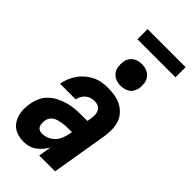

<svg xmlns="http://www.w3.org/2000/svg" viewBox="-285 -993 1070 1070"><g transform="rotate(45 250.0 -458.5)"><path d="M146 8Q125 8 104 3Q83 -2 66.5 -13.5Q50 -25 39 -42.5Q28 -60 22.5 -80Q17 -100 17 -122Q17 -144 21 -166Q25 -191 36 -216.5Q47 -242 67 -261.5Q87 -281 112 -293.5Q137 -306 163 -313.5Q189 -321 215 -323.5Q241 -326 267 -326H315L319 -353Q319 -353 319 -353Q319 -353 319 -353Q322 -367 321 -382Q320 -397 313.5 -409Q307 -421 294 -427Q281 -433 266 -433Q252 -433 238 -429Q224 -425 212.5 -415.5Q201 -406 193.5 -392.5Q186 -379 184 -365H60Q64 -389 73.5 -411.5Q83 -434 97 -454.5Q111 -475 130.5 -491.5Q150 -508 172.5 -519Q195 -530 219 -534Q243 -538 266 -538Q294 -538 320.5 -533.5Q347 -529 370 -517Q393 -505 410.5 -486Q428 -467 436.5 -442.5Q445 -418 445.5 -390.5Q446 -363 442 -335L386 0H261L274 -76Q264 -58 250.5 -42.5Q237 -27 220.5 -15Q204 -3 185 2.5Q166 8 146 8ZM185 -97Q205 -97 225 -105Q245 -113 260 -128.5Q275 -144 283 -164Q291 -184 295 -204L298 -221H267Q255 -221 243 -220Q231 -219 219.5 -217Q208 -215 196 -211.5Q184 -208 173 -201.5Q162 -195 155 -184Q148 -173 146 -161Q144 -150 144.5 -138.5Q145 -127 149.5 -117Q154 -107 163.5 -102Q173 -97 185 -97ZM306 -595Q286 -595 267.5 -602.5Q249 -610 237.5 -625Q226 -640 223 -660Q220 -680 223 -701Q225 -715 232.5 -728Q240 -741 252 -749.5Q264 -758 278 -761.5Q292 -765 306 -765Q327 -765 345.5 -757.5Q364 -750 375.5 -735Q387 -720 390 -700Q393 -680 390 -659Q387 -645 380 -632Q373 -619 361 -610.5Q349 -602 334.5 -598.5Q320 -595 306 -595ZM190 -845V-925H490V-845Z"/></g></svg>

Font: Iosevka Curly XBdObl
Style: Regular
Weight: 800
Italic angle: -9°
Monospace: yes
Designer: Belleve Invis
Foundry: Belleve Invis
Version: Version 11.1.0; ttfautohint (v1.8.3)